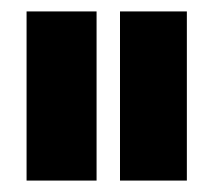

<svg xmlns="http://www.w3.org/2000/svg" viewBox="-20 -695 377 336"><path d="M190 -379H307V-675H190ZM26.5 -379H149V-675H26.5Z"/></svg>

Font: Anybody SemiExpanded ExtraBold
Style: Regular
Weight: 800
Width: 6
Version: Version 1.113;gftools[0.9.25]